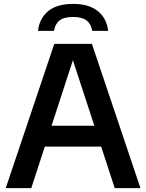

<svg xmlns="http://www.w3.org/2000/svg" viewBox="-20 -965 750 985"><path d="M568.5 0 499 -213H210L140.5 0H9.5L258.5 -740H451.5L700.5 0ZM244.5 -320H464L354 -656ZM354.5 -945Q436.5 -945 482 -908Q527.5 -871 535 -806.5H453Q447 -842.5 423.8 -860.2Q400.5 -878 354.5 -878Q308.5 -878 285.8 -860.2Q263 -842.5 257 -806.5H175Q182.5 -871.5 227.5 -908.2Q272.5 -945 354.5 -945Z"/></svg>

Font: Encode Sans SemiBold
Style: Regular
Weight: 600
Designer: Multiple Designers
Foundry: Impallari Type
Version: Version 2.000